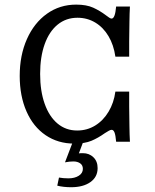

<svg xmlns="http://www.w3.org/2000/svg" viewBox="-20 -602 660 820"><path d="M64.2 -277.8Q64.2 -365.8 95 -435.1Q125.8 -504.3 180.5 -543.3Q235.3 -582.3 305.3 -582.3Q349.3 -582.3 377.9 -569.3Q406.4 -556.4 433.1 -536.2Q440.4 -530.6 446.5 -526.6Q452.5 -522.6 456.6 -522.6Q463.9 -522.6 468.8 -535.1Q473.6 -547.5 476 -574.2H534.9Q533.2 -545.7 532.8 -509.6Q532.4 -473.6 531.7 -425.5V-360.1H472.8Q465.6 -410.3 443.3 -447.7Q421 -485.2 386.8 -505.7Q352.5 -526.2 311 -526.2Q262.1 -526.2 226.3 -497Q190.4 -467.8 170.9 -413.7Q151.4 -359.6 151.4 -286.3Q151.4 -213 170.9 -158.4Q190.4 -103.8 225.9 -74.2Q261.4 -44.6 309.5 -44.6Q351.8 -44.6 386.4 -65.8Q421.1 -87.1 443.7 -125Q466.4 -162.9 472.8 -210.9H531.7V-147Q532.4 -99.6 532.8 -62.8Q533.2 -26 534.9 3.2H476Q473.6 -24.3 469.2 -35.9Q464.7 -47.6 456.6 -47.6Q451.7 -47.6 444 -43.1Q436.4 -38.7 427.5 -33.1Q399.4 -12.9 370.7 -0.8Q341.9 11.3 297.2 11.3Q227.8 11.3 174.9 -24.6Q122 -60.5 93.1 -126.3Q64.2 -192.1 64.2 -277.8ZM224.6 190.9 231.9 156.3Q240.2 158 250.7 158.8Q261.2 159.7 272.4 159.7Q298.9 159.7 316.4 148.6Q333.9 137.6 333.9 119.3Q333.9 103.4 322.3 95.5Q310.7 87.5 293.5 87.5Q276.5 87.5 257.6 91.3L294.2 -4.8H338.6L316.8 53Q320.8 52.2 325.2 52.2Q329.5 52.2 334.3 52.2Q360.9 52.2 378.9 69.6Q396.9 86.9 396.9 116Q396.9 154 366 175.8Q335.1 197.6 283.7 197.6Q268 197.6 252.5 195.9Q236.9 194.2 224.6 190.9Z"/></svg>

Font: Playfair Micro SmCond SmLight
Style: Regular
Weight: 360
Width: 4
Designer: Claus Eggers Sørensen
Foundry: Claus Eggers Sørensen
Version: Version 2.100;Glyphs 3.2 (3219)